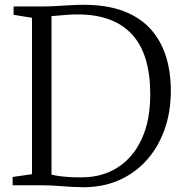

<svg xmlns="http://www.w3.org/2000/svg" viewBox="-20 -770 762 798"><path d="M320.5 8Q301 8 279.5 6.8Q258 5.5 236.2 3.8Q214.5 2 194 1Q173.5 0 155 0H32.5V-34.5L113 -46V-696L36.5 -708.5V-743H154Q181.5 -743 210.5 -744.8Q239.5 -746.5 269 -748.2Q298.5 -750 328 -750Q424 -750 492.8 -724Q561.5 -698 605 -650.2Q648.5 -602.5 669.2 -537.2Q690 -472 690 -393.5Q690 -302 662.5 -227.5Q635 -153 585.5 -99.8Q536 -46.5 468.5 -18.5Q401 9.5 320.5 8ZM321.5 -33Q406.5 -33.5 470.2 -74.8Q534 -116 569.2 -192.8Q604.5 -269.5 604.5 -378Q604.5 -461.5 585.5 -523.8Q566.5 -586 528.5 -627.2Q490.5 -668.5 434.2 -689.2Q378 -710 303 -710Q280.5 -710 259.5 -708.5Q238.5 -707 221.5 -705.2Q204.5 -703.5 194 -703V-44Q213.5 -39.5 235.2 -37Q257 -34.5 279 -33.5Q301 -32.5 321.5 -33Z"/></svg>

Font: Merriweather 60pt Light
Style: Regular
Weight: 300
Version: Version 2.100